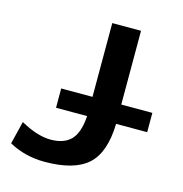

<svg xmlns="http://www.w3.org/2000/svg" viewBox="-109 -829 893 938"><g transform="rotate(15 337.5 -360.0)"><path d="M18.6 -35.2 46.9 -150.4Q132.8 -102.5 199.7 -102.5Q266.6 -102.5 301.8 -138.2Q336.9 -173.8 342.8 -259.8H185.5V-357.4H343.8V-730.5H489.3V-357.4H646.5V-259.8H489.3Q485.4 -113.3 417 -51.8Q348.6 9.8 199.2 9.8Q100.6 9.8 18.6 -35.2Z"/></g></svg>

Font: GenEi M Gothic v2 Bold
Style: Regular
Weight: 700
Version: Version 2.0